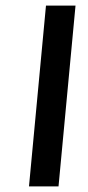

<svg xmlns="http://www.w3.org/2000/svg" viewBox="-20 -669 314 689"><path d="M84 0 145 -649H251L190 0Z"/></svg>

Font: Karla
Style: Bold Italic
Weight: 700
Italic angle: -8°
Designer: Jonathan Pinhorn
Version: Version 2.004;gftools[0.9.33]